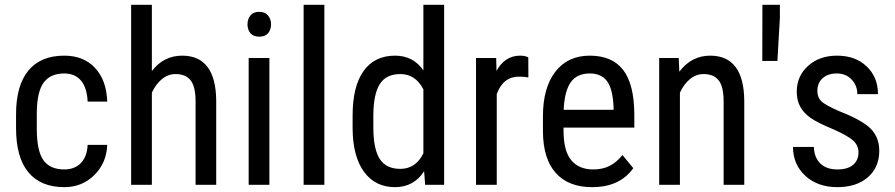

<svg xmlns="http://www.w3.org/2000/svg" viewBox="-20 -770 3731 800"><path d="M248 -64C208.3 -64 179.3 -76.8 160.9 -102.5C142.5 -128.3 133.3 -172.2 133.3 -234.4V-301.8C134 -359.4 143.6 -400.8 162.1 -426C180.7 -451.3 209.1 -463.9 247.6 -463.9C277.2 -463.9 300.4 -454.1 317.1 -434.6C333.9 -415 343.3 -385.7 345.2 -346.7H426.8C424.8 -405.9 408 -452.6 376.2 -486.8C344.5 -521 301.6 -538.1 247.6 -538.1C182.1 -538.1 132.3 -517.3 98.1 -475.8C64 -434.3 46.9 -373.7 46.9 -293.9V-235.8C46.9 -154.5 64 -93.2 98.4 -52C132.7 -10.8 182.6 9.8 248 9.8C297.2 9.8 338.8 -6.9 372.8 -40.3C406.8 -73.6 424.8 -115.7 426.8 -166.5H345.2C343.6 -133.6 334.1 -108.3 316.9 -90.6C299.6 -72.8 276.7 -64 248 -64Z M612.8 -474.1V-750H526.4V0H612.8V-383.8C623.2 -406.9 637 -425.6 654.1 -439.9C671.1 -454.3 690.4 -461.4 711.9 -461.4C739.6 -461.4 760.3 -452.7 774.2 -435.3C788 -417.9 794.9 -388.5 794.9 -347.2V0H880.9V-351.1C879.6 -475.7 832.2 -538.1 738.8 -538.1C687.7 -538.1 645.7 -516.8 612.8 -474.1Z M1102.5 0V-528.3H1016.1V0ZM1109.4 -668.5C1109.4 -682.8 1105.2 -695.1 1096.9 -705.3C1088.6 -715.6 1076.3 -720.7 1060.1 -720.7C1043.8 -720.7 1031.6 -715.7 1023.4 -705.6C1015.3 -695.5 1011.2 -683.1 1011.2 -668.5C1011.2 -653.8 1015.3 -641.6 1023.4 -631.8C1031.6 -622.1 1043.8 -617.2 1060.1 -617.2C1076.7 -617.2 1089 -622.1 1097.2 -631.8C1105.3 -641.6 1109.4 -653.8 1109.4 -668.5Z M1331.5 0V-750H1245.1V0Z M1449.2 -288.1V-233.9C1449.9 -156.4 1465.7 -96.4 1496.8 -54C1527.9 -11.5 1570.8 9.8 1625.5 9.8C1678.2 9.8 1718.8 -12.4 1747.1 -56.6L1751.5 0H1830.6V-750H1744.1V-476.6C1715.8 -517.6 1676.4 -538.1 1626 -538.1C1569 -538.1 1525.3 -516.8 1494.9 -474.1C1464.4 -431.5 1449.2 -369.5 1449.2 -288.1ZM1535.6 -238.8V-291.5C1536 -349.1 1544.9 -391.8 1562.5 -419.7C1580.1 -447.5 1608.7 -461.4 1648.4 -461.4C1690.1 -461.4 1722 -440.3 1744.1 -397.9V-131.3C1723 -88.1 1690.9 -66.4 1647.9 -66.4C1608.2 -66.4 1579.6 -80.3 1562 -108.2C1544.4 -136 1535.6 -179.5 1535.6 -238.8Z M2181.6 -447.3 2181.2 -531.2C2172 -535.8 2160.6 -538.1 2147 -538.1C2104.7 -538.1 2071.9 -516.9 2048.8 -474.6L2047.4 -528.3H1963.4V0H2049.8V-377.9C2067.4 -426.4 2098.3 -450.7 2142.6 -450.7C2156.6 -450.7 2169.6 -449.5 2181.6 -447.3Z M2447.3 9.8C2524.1 9.8 2581.2 -16.6 2618.7 -69.3L2573.7 -124C2556.8 -103.2 2538.7 -88 2519.3 -78.4C2499.9 -68.8 2477.5 -64 2452.1 -64C2412.1 -64 2381.4 -76.8 2360.1 -102.5C2338.8 -128.3 2328.1 -169.4 2328.1 -226.1V-238.3H2623V-294.9C2622.4 -378.3 2606.8 -439.6 2576.2 -479C2545.6 -518.4 2499.3 -538.1 2437.5 -538.1C2376 -538.1 2328 -515.7 2293.7 -470.9C2259.4 -426.2 2242.2 -364.4 2242.2 -285.6V-221.7C2242.8 -145.8 2260.7 -88.3 2295.9 -49.1C2331.1 -9.8 2381.5 9.8 2447.3 9.8ZM2437.5 -463.9C2469.7 -463.9 2493.7 -453.1 2509.5 -431.6C2525.3 -410.2 2534.3 -374.3 2536.6 -324.2V-312.5H2328.6C2330.9 -364.3 2340.7 -402.4 2357.9 -427C2375.2 -451.6 2401.7 -463.9 2437.5 -463.9Z M2808.1 -528.3H2726.6V0H2813V-383.8C2823.4 -406.9 2837.2 -425.6 2854.2 -439.9C2871.3 -454.3 2890.6 -461.4 2912.1 -461.4C2939.8 -461.4 2960.5 -452.7 2974.4 -435.3C2988.2 -417.9 2995.1 -388.5 2995.1 -347.2V0H3081.1V-351.1C3079.8 -475.7 3032.4 -538.1 2939 -538.1C2886.9 -538.1 2844.1 -515.8 2810.5 -471.2Z M3229.5 -695.8V-750H3156.7L3156.2 -516.1H3219.2Z M3557.1 -135.3C3557.1 -113.4 3549.6 -96.1 3534.7 -83.3C3519.7 -70.4 3497.9 -64 3469.2 -64C3438.6 -64 3414.9 -72.3 3397.9 -88.9C3381 -105.5 3372.1 -128.4 3371.1 -157.7H3284.2C3284.2 -109.2 3301.3 -69.2 3335.4 -37.6C3369.6 -6 3414.2 9.8 3469.2 9.8C3522.3 9.8 3564.6 -4 3596.2 -31.5C3627.8 -59 3643.6 -95.7 3643.6 -141.6C3643.6 -178.4 3632 -208.7 3608.9 -232.7C3585.8 -256.6 3542.2 -281.1 3478 -306.2C3437.7 -323.7 3412.2 -337.9 3401.6 -348.6C3391 -359.4 3385.7 -373.5 3385.7 -391.1C3385.7 -413.2 3393 -430.9 3407.5 -444.1C3422 -457.3 3441.9 -463.9 3467.3 -463.9C3492 -463.9 3512.4 -455.5 3528.3 -438.7C3544.3 -422 3552.2 -401.7 3552.2 -377.9H3638.2C3638.2 -424.8 3622.6 -463.2 3591.3 -493.2C3560.1 -523.1 3518.7 -538.1 3467.3 -538.1C3418.5 -538.1 3378.3 -523.8 3346.9 -495.4C3315.5 -466.9 3299.8 -431.2 3299.8 -388.2C3299.8 -364.1 3304.5 -343.3 3314 -325.9C3323.4 -308.5 3337.6 -293 3356.7 -279.3C3375.7 -265.6 3408.5 -249.2 3455.1 -230C3495.1 -212.1 3522.1 -196.5 3536.1 -183.1C3550.1 -169.8 3557.1 -153.8 3557.1 -135.3Z"/></svg>

Font: Roboto Condensed
Style: Regular
Weight: 400
Designer: Google
Version: Version 2.134; 2016